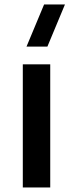

<svg xmlns="http://www.w3.org/2000/svg" viewBox="-20 -822 320 842"><path d="M200.3 0H80V-540H200.3ZM96.2 -617.5H187.8L264.9 -802.5H173.4Z"/></svg>

Font: Manrope Variable Light
Style: Regular
Weight: 200
Designer: Mikhail Sharanda
Foundry: Mikhail Sharanda
Version: Version 4.505